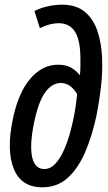

<svg xmlns="http://www.w3.org/2000/svg" viewBox="-20 -789 461 819"><path d="M161 10Q70 10 38.5 -69.5Q7 -149 35 -282Q58 -393 109 -453Q160 -513 228 -513Q262 -513 284 -500Q306 -487 319 -470H321Q323 -487 323 -505.5Q323 -524 323 -538Q323 -617 300 -653.5Q277 -690 230 -690Q193 -690 150 -669L127 -742Q155 -756 185.5 -762.5Q216 -769 244 -769Q306 -769 342.5 -738Q379 -707 396 -655.5Q413 -604 415.5 -542Q418 -480 410.5 -416.5Q403 -353 392 -298Q373 -209 343 -139.5Q313 -70 268.5 -30Q224 10 161 10ZM169 -68Q195 -68 216 -90.5Q237 -113 253 -149.5Q269 -186 280.5 -228.5Q292 -271 299 -312.5Q306 -354 309 -387Q297 -409 279 -422Q261 -435 240 -435Q201 -435 172 -394Q143 -353 125 -264Q106 -171 117 -119.5Q128 -68 169 -68Z"/></svg>

Font: Noto Sans ExtraCondensed Medium
Style: Italic
Weight: 500
Width: 2
Italic angle: -12°
Designer: Monotype Design Team
Foundry: Monotype Imaging Inc.
Version: Version 2.013; ttfautohint (v1.8.4.7-5d5b)